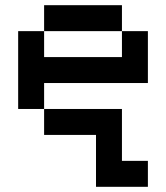

<svg xmlns="http://www.w3.org/2000/svg" viewBox="-20 -520 640 740"><path d="M350 200V0H150V-100H50V-400H150V-500H450V-400H550V-200H150V-100H450V100H550V200ZM450 -400H150V-300H450Z"/></svg>

Font: Matrix Sans
Style: Regular
Weight: 400
Designer: Brad Neil
Version: Version 1.100